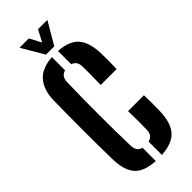

<svg xmlns="http://www.w3.org/2000/svg" viewBox="-310 -1015 1067 1067"><g transform="rotate(-45 224.0 -481.5)"><path d="M203 8.6Q115.9 3.9 79 -38.1Q42.1 -80 40 -170.8Q39.2 -221.1 38.7 -279.8Q38.2 -338.5 38.2 -400.1Q38.2 -461.6 38.7 -520.5Q39.2 -579.5 40 -630.4Q41.4 -708.9 79.9 -755.6Q118.4 -802.4 203 -807.8V-704Q184.4 -699.4 175.1 -686.5Q165.8 -673.7 164.8 -652.2Q162.9 -593.1 162.2 -529.2Q161.4 -465.3 161.4 -399.9Q161.4 -334.6 162.2 -270.8Q162.9 -207 164.8 -148.3Q165.8 -126.5 175.1 -113.5Q184.3 -100.4 203 -95.6ZM251.1 8.6V-95.7Q270.2 -100.5 280.1 -113.6Q289.9 -126.8 290.4 -148.3Q290.9 -169.1 291.1 -195.8Q291.2 -222.5 290.9 -249.1Q290.6 -275.8 290.1 -296.5H414.9Q416.1 -267 416.1 -233.7Q416.2 -200.4 415.2 -170.8Q412.4 -80.7 374.2 -38.6Q336 3.6 251.1 8.6ZM285.5 -506.6Q286 -527.3 286.4 -553.3Q286.9 -579.3 286.9 -605.5Q286.9 -631.6 286.4 -652.2Q285.9 -672.8 277.1 -685.7Q268.2 -698.6 251.1 -703.5V-808.1Q333.5 -803.1 371 -761.2Q408.4 -719.3 411.2 -629.6Q411.7 -612.4 411.7 -590.2Q411.7 -568 411.3 -546Q410.8 -523.9 410.3 -506.6ZM189.5 -840.9 112.7 -972.1H186.1L222.2 -903.4L258.2 -972.1H331.6L254.8 -840.9Z"/></g></svg>

Font: Big Shoulders Stencil Thin
Style: Regular
Weight: 100
Designer: Patric King
Foundry: XO Type Co
Version: Version 2.001